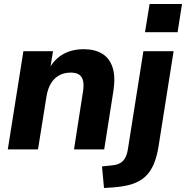

<svg xmlns="http://www.w3.org/2000/svg" viewBox="-20 -747 930 960"><path d="M19 0 97 -491H245L230 -398H223Q248 -448 293 -474.5Q338 -501 399 -501Q453 -501 490 -479Q527 -457 542.5 -411Q558 -365 547 -292L501 0H350L395 -289Q400 -321 395.5 -342Q391 -363 376 -373.5Q361 -384 334 -384Q300 -384 274.5 -369.5Q249 -355 233.5 -328Q218 -301 212 -262L170 0ZM705 -586 728 -727H890L868 -586ZM500 193 490 85 539 80Q576 77 594.5 58Q613 39 619 2L697 -491H848L773 -17Q765 35 749 73Q733 111 707 135.5Q681 160 641.5 173Q602 186 545 190Z"/></svg>

Font: Nunito Sans 12pt ExtraBold
Style: Italic
Weight: 800
Italic angle: -9°
Designer: Vernon Adams
Foundry: Vernon Adams
Version: Version 3.101;gftools[0.9.27]